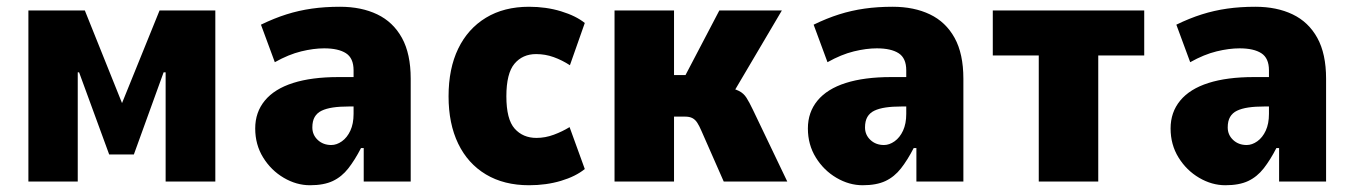

<svg xmlns="http://www.w3.org/2000/svg" viewBox="-20 -537 4007 568"><path d="M64 0V-506H231L341 -232L452 -506H617V0H470V-323H464L376 -80H303L214 -323H210V0Z M897 11Q857 11 819.5 -11Q782 -33 758.5 -71Q735 -109 735 -157Q735 -205 763.5 -239.5Q792 -274 847 -291.5Q902 -309 981 -309H1045V-222H1013Q985 -222 965 -219Q945 -216 931.5 -209.5Q918 -203 911 -191Q904 -179 904 -160Q904 -138 920 -123Q936 -108 960 -108Q976 -108 991.5 -119Q1007 -130 1016.5 -150.5Q1026 -171 1026 -200V-329Q1026 -365 1003.5 -379.5Q981 -394 939 -394Q908 -394 871 -385Q834 -376 793 -353L752 -464Q791 -483 827.5 -494.5Q864 -506 902.5 -511.5Q941 -517 986 -517Q1049 -517 1096 -494.5Q1143 -472 1169 -425Q1195 -378 1195 -304V0H1056V-99H1048Q1030 -64 1010.5 -39Q991 -14 964.5 -1.5Q938 11 897 11Z M1545 11Q1471 11 1417.5 -21Q1364 -53 1335.5 -112Q1307 -171 1307 -252Q1307 -334 1335.5 -393Q1364 -452 1417.5 -484.5Q1471 -517 1545 -517Q1596 -517 1640 -503.5Q1684 -490 1710 -469L1666 -344Q1643 -359 1618 -368Q1593 -377 1566 -377Q1526 -377 1502 -348.5Q1478 -320 1478 -252Q1478 -184 1502.5 -156.5Q1527 -129 1567 -129Q1593 -129 1618.5 -138.5Q1644 -148 1665 -161L1710 -37Q1683 -15 1639.5 -2Q1596 11 1545 11Z M1798 0V-506H1974V-315H2008L2108 -506H2293L2139 -245L2126 -280Q2152 -275 2166 -268Q2180 -261 2188.5 -247.5Q2197 -234 2207 -213L2309 0H2121L2055 -150Q2049 -164 2043 -173.5Q2037 -183 2028.5 -187.5Q2020 -192 2007 -192H1974V0Z M2532 11Q2492 11 2454.5 -11Q2417 -33 2393.5 -71Q2370 -109 2370 -157Q2370 -205 2398.5 -239.5Q2427 -274 2482 -291.5Q2537 -309 2616 -309H2680V-222H2648Q2620 -222 2600 -219Q2580 -216 2566.5 -209.5Q2553 -203 2546 -191Q2539 -179 2539 -160Q2539 -138 2555 -123Q2571 -108 2595 -108Q2611 -108 2626.5 -119Q2642 -130 2651.5 -150.5Q2661 -171 2661 -200V-329Q2661 -365 2638.5 -379.5Q2616 -394 2574 -394Q2543 -394 2506 -385Q2469 -376 2428 -353L2387 -464Q2426 -483 2462.5 -494.5Q2499 -506 2537.5 -511.5Q2576 -517 2621 -517Q2684 -517 2731 -494.5Q2778 -472 2804 -425Q2830 -378 2830 -304V0H2691V-99H2683Q2665 -64 2645.5 -39Q2626 -14 2599.5 -1.5Q2573 11 2532 11Z M3053 0V-373H2917V-506H3365V-373H3229V0Z M3605 11Q3565 11 3527.5 -11Q3490 -33 3466.5 -71Q3443 -109 3443 -157Q3443 -205 3471.5 -239.5Q3500 -274 3555 -291.5Q3610 -309 3689 -309H3753V-222H3721Q3693 -222 3673 -219Q3653 -216 3639.5 -209.5Q3626 -203 3619 -191Q3612 -179 3612 -160Q3612 -138 3628 -123Q3644 -108 3668 -108Q3684 -108 3699.5 -119Q3715 -130 3724.5 -150.5Q3734 -171 3734 -200V-329Q3734 -365 3711.5 -379.5Q3689 -394 3647 -394Q3616 -394 3579 -385Q3542 -376 3501 -353L3460 -464Q3499 -483 3535.5 -494.5Q3572 -506 3610.5 -511.5Q3649 -517 3694 -517Q3757 -517 3804 -494.5Q3851 -472 3877 -425Q3903 -378 3903 -304V0H3764V-99H3756Q3738 -64 3718.5 -39Q3699 -14 3672.5 -1.5Q3646 11 3605 11Z"/></svg>

Font: Nunito Sans 7pt Condensed Black
Style: Regular
Weight: 900
Width: 3
Designer: Vernon Adams
Foundry: Vernon Adams
Version: Version 3.101;gftools[0.9.27]